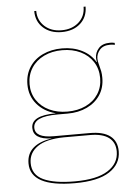

<svg xmlns="http://www.w3.org/2000/svg" viewBox="-63 -799 745 1062"><g transform="rotate(-5 310.0 -268.0)"><path d="M596 -538V-527Q583 -530 570 -530Q531 -530 512 -508Q493 -486 493 -459Q493 -444 500 -421Q505 -403 508 -388Q511 -373 511 -351Q511 -297 484.5 -256.5Q458 -216 410.5 -193.5Q363 -171 303 -171H245Q112 -171 112 -109Q112 -53 215 -53H416Q490 -53 528 -24Q566 5 566 61Q566 132 502 174Q438 216 309 216Q63 216 63 85Q63 31 99.5 -0.5Q136 -32 201 -41V-42Q101 -45 101 -109Q101 -178 236 -178V-179Q172 -196 133.5 -241.5Q95 -287 95 -351Q95 -405 121.5 -446.5Q148 -488 195.5 -510.5Q243 -533 303 -533Q365 -533 413.5 -508.5Q462 -484 487 -441L489 -442Q486 -453 486 -464Q486 -494 507 -517.5Q528 -541 571 -541Q583 -541 596 -538ZM499 -351Q499 -402 474 -441Q449 -480 404.5 -501.5Q360 -523 303 -523Q246 -523 201.5 -501.5Q157 -480 132 -441Q107 -402 107 -351Q107 -301 132.5 -262.5Q158 -224 202.5 -203Q247 -182 303 -182Q360 -182 404.5 -203Q449 -224 474 -262.5Q499 -301 499 -351ZM271 -42Q173 -41 124 -7Q75 27 75 84Q75 149 135.5 177.5Q196 206 310 206Q432 206 493.5 167Q555 128 555 61Q555 11 520 -15.5Q485 -42 416 -42ZM310 -623Q247 -623 207.5 -658.5Q168 -694 168 -752H179Q179 -700 215.5 -666.5Q252 -633 310 -633Q368 -633 405 -666Q442 -699 442 -752H453Q453 -694 413.5 -658.5Q374 -623 310 -623Z"/></g></svg>

Font: Hepta Slab Thin
Style: Regular
Weight: 250
Designer: Michael LaGattuta
Foundry: Michael LaGattuta
Version: Version 1.100; ttfautohint (v1.8) -l 8 -r 50 -G 200 -x 14 -D